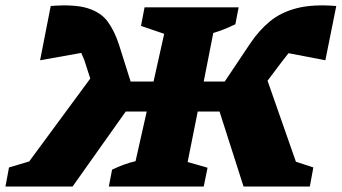

<svg xmlns="http://www.w3.org/2000/svg" viewBox="-60 -684 1253 704"><path d="M206 0H-40L-27 -70L47 -92L271 -396L249 -464Q244 -477 238 -490L87 -463L126 -662Q214 -669 262.5 -653.5Q311 -638 335.5 -604Q360 -570 376 -521L419 -385H503L542 -560L457 -589L470 -657H815L803 -595Q782 -585 763.5 -577.5Q745 -570 722 -563L687 -385H764L857 -524Q889 -572 929.5 -605.5Q970 -639 1028.5 -654Q1087 -669 1173 -662L1133 -463L998 -489Q987 -475 976 -461L921 -388L1025 -91L1089 -70L1076 0H833L745 -275H665L628 -90L701 -69L687 0H339L351 -62Q372 -72 393.5 -80Q415 -88 437 -93L478 -275H401Z"/></svg>

Font: Piazzolla ExtraBold
Style: Italic
Weight: 800
Italic angle: -11.3°
Designer: Juan Pablo del Peral
Foundry: Huerta Tipografica
Version: Version 1.330